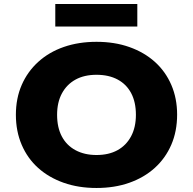

<svg xmlns="http://www.w3.org/2000/svg" viewBox="-20 -924 960 955"><path d="M460 11Q370 11 296.5 -15Q223 -41 170 -88.5Q117 -136 88 -203.5Q59 -271 59 -353Q59 -435 88 -501.5Q117 -568 170.5 -616.5Q224 -665 297.5 -690.5Q371 -716 460 -716Q550 -716 623.5 -690Q697 -664 750 -616.5Q803 -569 832 -502Q861 -435 861 -354Q861 -271 832 -204Q803 -137 750 -89Q697 -41 623.5 -15Q550 11 460 11ZM460 -153Q521 -153 564.5 -177Q608 -201 632 -246Q656 -291 656 -353Q656 -416 632.5 -460.5Q609 -505 565 -528.5Q521 -552 460 -552Q399 -552 355.5 -528Q312 -504 288 -459.5Q264 -415 264 -353Q264 -290 287.5 -245.5Q311 -201 355.5 -177Q400 -153 460 -153ZM255 -792V-904H663V-792Z"/></svg>

Font: Nunito Sans 10pt SemiExpanded Black
Style: Regular
Weight: 900
Width: 6
Designer: Vernon Adams
Foundry: Vernon Adams
Version: Version 3.101;gftools[0.9.27]